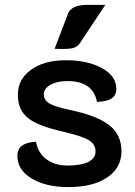

<svg xmlns="http://www.w3.org/2000/svg" viewBox="-20 -755 552 784"><path d="M51 -119Q51 -173 127 -176Q136 -128 171 -103.5Q206 -79 256 -79Q310 -79 340 -93.5Q370 -108 370 -137Q370 -165 344.5 -181.5Q319 -198 247 -215Q176 -231 135 -249Q94 -267 73.5 -295Q53 -323 53 -369Q53 -431 106.5 -470Q160 -509 250 -509Q337 -509 396 -477Q455 -445 455 -392Q455 -366 435.5 -353Q416 -340 376 -339Q360 -424 255 -424Q214 -424 186.5 -409Q159 -394 159 -370Q159 -345 183.5 -331.5Q208 -318 266 -306Q376 -283 426 -244Q476 -205 476 -137Q476 -70 418 -30.5Q360 9 259 9Q168 9 109.5 -26Q51 -61 51 -119ZM258 -700Q264 -716 283 -725.5Q302 -735 333 -735H410L307 -580Q298 -566 283.5 -560.5Q269 -555 235 -555Q215 -555 203 -556Z"/></svg>

Font: K2D SemiBold
Style: Regular
Weight: 600
Designer: Katatrad Aksorn Co.,Ltd.
Foundry: Cadson Demak Co.,Ltd.
Version: Version 1.000; ttfautohint (v1.6)